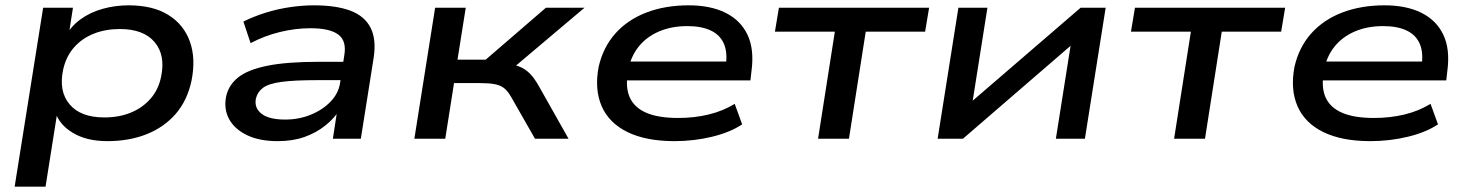

<svg xmlns="http://www.w3.org/2000/svg" viewBox="-20 -521 5510 721"><path d="M35 180 142 -492H254L237 -383H225Q246 -422 282.5 -448.5Q319 -475 366 -488Q413 -501 463 -501Q554 -501 612 -465Q670 -429 693 -365Q716 -301 699 -217Q683 -143 639.5 -93Q596 -43 530.5 -17Q465 9 383 9Q305 9 253 -22.5Q201 -54 187 -103L196 -104L151 180ZM372 -80Q427 -80 471 -98Q515 -116 545 -150Q575 -184 585 -233Q602 -314 560.5 -363Q519 -412 430 -412Q376 -412 332 -394.5Q288 -377 258 -343Q228 -309 217 -259Q200 -178 241.5 -129Q283 -80 372 -80Z M1023 9Q954 9 907.5 -13.5Q861 -36 840.5 -73.5Q820 -111 829 -158Q838 -201 874 -230Q910 -259 983.5 -274Q1057 -289 1180 -289H1288L1278 -220H1168Q1085 -220 1037 -213.5Q989 -207 968 -191.5Q947 -176 941 -151Q934 -116 962 -94Q990 -72 1051 -72Q1102 -72 1146.5 -90Q1191 -108 1221 -139Q1251 -170 1257 -209L1273 -314Q1282 -368 1250 -391.5Q1218 -415 1146 -415Q1090 -415 1032 -401Q974 -387 921 -359L894 -440Q932 -459 976.5 -473Q1021 -487 1068 -494Q1115 -501 1159 -501Q1242 -501 1295.5 -481Q1349 -461 1371.5 -417Q1394 -373 1383 -303L1335 0H1230L1247 -111H1257Q1236 -77 1201.5 -49.5Q1167 -22 1123 -6.5Q1079 9 1023 9Z M1536 0 1614 -492H1729L1698 -297H1804L2030 -492H2175L1886 -248L1872 -282Q1907 -280 1929 -271.5Q1951 -263 1968.5 -246Q1986 -229 2005 -195L2115 0H1989L1900 -156Q1887 -179 1873 -190Q1859 -201 1837.5 -205Q1816 -209 1781 -209H1685L1652 0Z M2513 9Q2406 9 2336.5 -25Q2267 -59 2239.5 -122Q2212 -185 2228 -270Q2245 -344 2291 -395.5Q2337 -447 2407.5 -474Q2478 -501 2566 -501Q2648 -501 2704.5 -473Q2761 -445 2787 -390.5Q2813 -336 2802 -254L2798 -219H2310L2321 -290H2731L2705 -271Q2713 -323 2698.5 -356.5Q2684 -390 2649 -406.5Q2614 -423 2561 -423Q2502 -423 2455 -403Q2408 -383 2378 -345.5Q2348 -308 2338 -254V-249Q2328 -193 2345 -155Q2362 -117 2407 -97.5Q2452 -78 2527 -78Q2587 -78 2641 -91Q2695 -104 2739 -131L2767 -54Q2722 -24 2654 -7.5Q2586 9 2513 9Z M3052 0 3115 -402H2890L2905 -492H3469L3454 -402H3231L3168 0Z M3501 0 3579 -492H3688L3628 -113H3598L4038 -492H4132L4054 0H3945L4005 -379H4035L3596 0Z M4389 0 4452 -402H4227L4242 -492H4806L4791 -402H4568L4505 0Z M5126 9Q5019 9 4949.5 -25Q4880 -59 4852.5 -122Q4825 -185 4841 -270Q4858 -344 4904 -395.5Q4950 -447 5020.5 -474Q5091 -501 5179 -501Q5261 -501 5317.5 -473Q5374 -445 5400 -390.5Q5426 -336 5415 -254L5411 -219H4923L4934 -290H5344L5318 -271Q5326 -323 5311.5 -356.5Q5297 -390 5262 -406.5Q5227 -423 5174 -423Q5115 -423 5068 -403Q5021 -383 4991 -345.5Q4961 -308 4951 -254V-249Q4941 -193 4958 -155Q4975 -117 5020 -97.5Q5065 -78 5140 -78Q5200 -78 5254 -91Q5308 -104 5352 -131L5380 -54Q5335 -24 5267 -7.5Q5199 9 5126 9Z"/></svg>

Font: Nunito Sans 10pt Expanded SemiBold
Style: Italic
Weight: 600
Width: 7
Italic angle: -9°
Designer: Vernon Adams
Foundry: Vernon Adams
Version: Version 3.101;gftools[0.9.27]